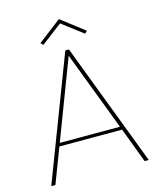

<svg xmlns="http://www.w3.org/2000/svg" viewBox="-125 -942 851 1029"><g transform="rotate(-15 300.5 -427.0)"><path d="M548 0 475 -194H127L53 0H30L291 -683H311L571 0ZM468 -212 301 -651 134 -212ZM301 -854 430 -755 417 -742 301 -830 185 -742 172 -755Z"/></g></svg>

Font: SVN-Poppins Thin
Style: Regular
Weight: 100
Designer: Ninad Kale (Devanagari), Jonny Pinhorn (Latin)
Foundry: Indian Type Foundry
Version: Version 3.002 2017